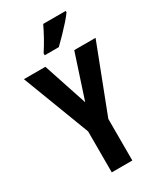

<svg xmlns="http://www.w3.org/2000/svg" viewBox="-229 -1016 932 1100"><g transform="rotate(-30 237.0 -466.5)"><path d="M238 -424 333 -714H474L305 -275V0H169V-271L0 -714H142ZM403 -924Q390 -905 366 -878Q342 -851 315 -823Q288 -795 265 -773H172V-786Q198 -826 218 -862.5Q238 -899 254 -933H403Z"/></g></svg>

Font: Noto Sans Armenian ExtraCondensed
Style: Bold
Weight: 700
Width: 2
Designer: Monotype Design Team
Foundry: Monotype Imaging Inc.
Version: Version 2.008; ttfautohint (v1.8.4.7-5d5b)